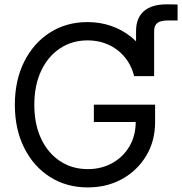

<svg xmlns="http://www.w3.org/2000/svg" viewBox="-20 -839 826 871"><path d="M597.2 -493.7V-697.3Q597.2 -757.3 632.6 -788.3Q668 -819.3 736.3 -819.3Q752.9 -819.3 764.6 -819.1Q776.4 -818.8 785.6 -818.4V-746.1Q777.8 -746.1 763.2 -746.1Q748.5 -746.1 741.2 -746.1Q708 -746.1 693.6 -734.6Q679.2 -723.1 679.2 -697.3V-493.7ZM378.4 11.2Q281.7 11.2 207 -36.1Q132.3 -83.5 89.8 -168.2Q47.4 -252.9 47.4 -363.3Q47.4 -474.6 89.8 -559.3Q132.3 -644 206.8 -691.4Q281.2 -738.8 377 -738.8Q435.1 -738.8 485.6 -720.9Q536.1 -703.1 576.2 -670.4Q616.2 -637.7 642.8 -592.8Q669.4 -547.9 679.2 -493.7H588.4Q579.6 -530.3 560.5 -559.8Q541.5 -589.4 513.7 -611.1Q485.8 -632.8 451.4 -644.3Q417 -655.8 377.4 -655.8Q306.6 -655.8 252 -619.4Q197.3 -583 166.5 -517.3Q135.7 -451.7 135.7 -363.3Q135.7 -275.4 166.5 -210Q197.3 -144.5 252.2 -108.2Q307.1 -71.8 378.4 -71.8Q439.5 -71.8 488.8 -98.9Q538.1 -126 566.9 -174.6Q595.7 -223.1 595.7 -287.6L624 -285.6H405.8V-364.3H683.6V-285.2Q683.6 -199.2 643.3 -132.3Q603 -65.4 534.2 -27.1Q465.3 11.2 378.4 11.2Z"/></svg>

Font: Inter 28pt
Style: Regular
Weight: 400
Designer: Rasmus Andersson
Foundry: rsms
Version: Version 4.001;git-66647c0bb